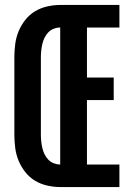

<svg xmlns="http://www.w3.org/2000/svg" viewBox="-20 -755 540 775"><path d="M223 0Q197 0 170.5 -6Q144 -12 121.5 -25.5Q99 -39 82 -60.5Q65 -82 55 -106.5Q45 -131 41.5 -157.5Q38 -184 38 -210V-525Q38 -551 41.5 -577.5Q45 -604 55 -628.5Q65 -653 82 -674.5Q99 -696 121.5 -709.5Q144 -723 170.5 -729Q197 -735 223 -735H462V-644H331V-442H439V-351H331V-91H462V0ZM223 -91V-644Q210 -644 197 -639Q184 -634 175 -624.5Q166 -615 160 -603Q154 -591 151 -578Q148 -565 146.5 -551.5Q145 -538 145 -525V-210Q145 -197 146.5 -183.5Q148 -170 151 -157Q154 -144 160 -132Q166 -120 175 -110.5Q184 -101 197 -96Q210 -91 223 -91Z"/></svg>

Font: Iosevka Curly Extrabold
Style: Regular
Weight: 800
Monospace: yes
Designer: Belleve Invis
Foundry: Belleve Invis
Version: Version 22.1.2; ttfautohint (v1.8.4)